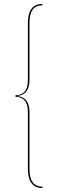

<svg xmlns="http://www.w3.org/2000/svg" viewBox="-20 -831 307 964"><path d="M192 -804Q160 -804 144 -782.5Q128 -761 128 -714V-429Q128 -391 111.5 -371Q95 -351 65 -349Q95 -347 111.5 -327Q128 -307 128 -269V16Q128 63 144.5 84.5Q161 106 193 106V113Q120 113 120 16V-270Q120 -308 103.5 -326.5Q87 -345 58 -345V-353Q88 -353 104 -371.5Q120 -390 120 -429V-715Q120 -811 193 -811Z"/></svg>

Font: Fira Sans Compressed Eight
Style: Regular
Weight: 100
Width: 1
Designer: bBox Type GmbH & Carrois Corporate GbR & Edenspiekermann AG
Foundry: bBox Type GmbH & Carrois Corporate GbR & Edenspiekermann AG
Version: Version 4.301